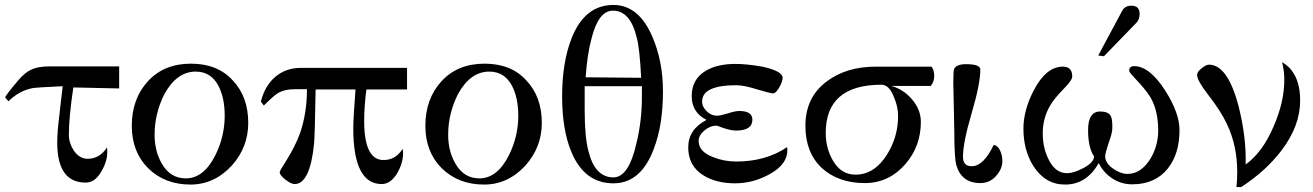

<svg xmlns="http://www.w3.org/2000/svg" viewBox="-20 -730 5299 775"><path d="M461 -462V-373L276 -377Q258 -257 258 -186Q258 -153 278 -122Q301 -89 334 -89Q382 -89 412 -135Q413 -130 413 -116Q413 -78 389 -38Q364 7 326 7Q211 7 211 -154Q211 -198 220 -268Q223 -295 226 -322Q229 -349 231 -363Q233 -377 233 -382Q129 -377 115 -375Q58 -365 14 -321L1 -337Q3 -346 54 -406Q81 -438 108 -450Q135 -462 180 -462Z M982 -234Q982 -136 916 -62Q845 15 749 15Q645 15 578 -51Q512 -117 512 -222Q512 -331 577 -402Q642 -473 751 -473Q858 -473 919 -406Q982 -340 982 -234ZM887 -263Q887 -333 863 -381Q833 -441 770 -441Q693 -441 643 -349Q604 -271 604 -186Q604 -120 633 -70Q667 -10 730 -10Q803 -10 850 -105Q887 -180 887 -263Z M1623 -456V-369H1459Q1450 -301 1450 -242Q1450 -84 1528 -84Q1577 -84 1605 -129Q1607 -119 1607 -111Q1607 -73 1584 -32Q1557 13 1521 13Q1406 13 1406 -212Q1406 -254 1415 -369H1254Q1251 -192 1248 -153Q1232 13 1169 13Q1155 13 1132 -5Q1109 -23 1109 -35Q1109 -41 1137 -84Q1171 -138 1191 -192Q1219 -273 1219 -370H1171Q1128 -370 1100 -353Q1085 -344 1045 -304L1033 -320Q1049 -384 1091.5 -420Q1134 -456 1194 -456Z M2167 -234Q2167 -136 2101 -62Q2030 15 1934 15Q1830 15 1763 -51Q1697 -117 1697 -222Q1697 -331 1762 -402Q1827 -473 1936 -473Q2043 -473 2104 -406Q2167 -340 2167 -234ZM2072 -263Q2072 -333 2048 -381Q2018 -441 1955 -441Q1878 -441 1828 -349Q1789 -271 1789 -186Q1789 -120 1818 -70Q1852 -10 1915 -10Q1988 -10 2035 -105Q2072 -180 2072 -263Z M2656 -361Q2656 -225 2619 -129Q2567 10 2456 10Q2340 10 2287 -115Q2249 -205 2249 -341Q2249 -478 2287 -575Q2340 -710 2456 -710Q2559 -710 2614 -580Q2656 -482 2656 -361ZM2344 -418 2568 -416Q2562 -536 2550 -579Q2524 -687 2454 -687Q2396 -687 2368 -576Q2350 -510 2344 -418ZM2571 -339V-382H2340V-287Q2340 -178 2355 -121Q2381 -14 2456 -14Q2518 -14 2549 -152Q2571 -241 2571 -339Z M3157 -136 3158 -129Q3161 -66 3083 -25Q3018 10 2947 10Q2870 10 2818 -23Q2758 -61 2758 -135Q2758 -208 2832 -246Q2772 -276 2772 -342Q2772 -411 2830 -445Q2876 -472 2949 -472Q2993 -472 3057 -461Q3139 -443 3139 -416Q3139 -402 3127 -380Q3112 -353 3101 -353Q3089 -353 3037 -369Q2983 -386 2952 -386Q2814 -386 2814 -320Q2814 -299 2832.5 -281Q2851 -263 2873 -263Q2887 -263 2917 -272Q2947 -282 2964 -282Q3017 -282 3017 -247Q3017 -203 2951 -203Q2931 -203 2901 -213Q2896 -215 2887 -218L2873 -223Q2847 -223 2824 -204Q2800 -184 2800 -161Q2800 -118 2858 -96Q2902 -78 2952 -78Q3071 -78 3157 -136Z M3751 -424Q3751 -400 3737 -383H3578Q3628 -369 3662 -328Q3697 -287 3697 -238Q3697 -139 3634 -67Q3567 9 3471 9Q3363 9 3296 -53Q3231 -115 3231 -222Q3231 -338 3318 -402Q3397 -461 3515 -461H3740Q3751 -447 3751 -424ZM3605 -261Q3605 -300 3589 -336Q3570 -388 3538 -388Q3313 -388 3313 -193Q3313 -132 3342 -82Q3375 -25 3433 -25Q3510 -25 3561 -107Q3605 -178 3605 -261Z M4026 -80Q4026 -47 3999 -18Q3974 9 3937 9Q3861 9 3840 -64Q3832 -94 3832 -199Q3832 -212 3830 -298Q3828 -384 3828 -394Q3828 -442 3831 -451Q3840 -471 3880 -471Q3937 -471 3937 -449Q3937 -392 3902 -273Q3867 -154 3867 -97Q3867 -59 3902 -59Q3950 -59 3991 -145Q4007 -143 4016.5 -123Q4026 -103 4026 -80Z M4580 -674Q4580 -651 4567 -638L4436 -503L4413 -506L4510 -687Q4521 -707 4547 -707Q4580 -707 4580 -674ZM4741 -205Q4741 -109 4694 -50Q4643 14 4550 14Q4506 14 4470 -9.5Q4434 -33 4415 -72Q4366 15 4279 15Q4199 15 4151 -60Q4111 -124 4111 -211Q4111 -285 4153 -366Q4203 -461 4270 -461Q4308 -461 4308 -422Q4308 -406 4277 -375Q4236 -333 4220 -306Q4189 -254 4189 -192Q4189 -135 4211 -90Q4238 -31 4287 -31Q4314 -31 4352 -51Q4396 -74 4396 -99Q4372 -134 4372 -205Q4372 -280 4421 -280Q4452 -280 4463 -263Q4470 -252 4470 -215Q4470 -193 4455 -153Q4441 -111 4441 -99Q4441 -72 4472 -50Q4503 -28 4531 -28Q4586 -28 4624 -90Q4655 -142 4655 -203Q4655 -282 4625 -335Q4612 -357 4585 -388Q4575 -399 4564 -411Q4553 -423 4548 -428.5Q4543 -434 4542 -436Q4538 -441 4538 -445Q4538 -463 4558 -463Q4620 -463 4683 -365Q4741 -274 4741 -205Z M5228 -324Q5228 -222 5153 -123Q5089 -39 4990 25H4971Q4974 -5 4974 -36Q4974 -143 4932 -230Q4908 -282 4854 -351Q4812 -406 4812 -427Q4812 -440 4830 -454Q4848 -469 4860 -469Q4936 -469 4980 -299Q5011 -176 5008 -66Q5077 -116 5121 -220Q5164 -318 5164 -408Q5164 -446 5155 -479Q5228 -437 5228 -324Z"/></svg>

Font: GFS Didot
Style: Regular
Weight: 400
Designer: Takis Katsoulidis and George D. Matthiopoulos
Foundry: Takis Katsoulidis and George D. Matthiopoulos
Version: Version 1.0